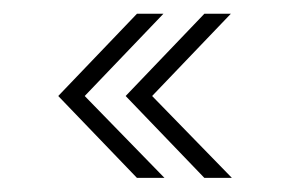

<svg xmlns="http://www.w3.org/2000/svg" viewBox="-20 -404 410 272"><path d="M269.5 -152 158 -268 269.5 -384.5H307L195.5 -268L308.5 -152ZM174 -152 62.5 -268 174 -384.5H211.5L100 -268L213 -152Z"/></svg>

Font: Imbue 10pt
Style: Regular
Weight: 400
Designer: Tyler Finck
Foundry: Etcetera Type Company
Version: Version 1.102; ttfautohint (v1.8.3)